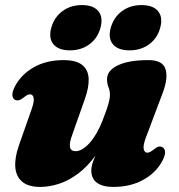

<svg xmlns="http://www.w3.org/2000/svg" viewBox="-20 -722 706 757"><path d="M620.5 -141.5Q630 -136.5 630.8 -123Q631.5 -109.5 620.5 -88.5Q596.5 -42 545.8 -13.5Q495 15 426.5 15Q384.5 15 362.2 -1.5Q340 -18 340 -49Q340 -67.5 348.8 -90Q357.5 -112.5 369 -136.8Q380.5 -161 390.2 -185Q400 -209 401.5 -230.5L418.5 -226Q392.5 -157.5 358.5 -111Q324.5 -64.5 287 -36.8Q249.5 -9 211.5 3Q173.5 15 139 15Q91 15 66.8 -6.2Q42.5 -27.5 40.2 -64.8Q38 -102 55 -150L104 -289.5Q116 -323.5 112.5 -336.8Q109 -350 99 -350Q93.5 -350 88 -347.5Q82.5 -345 74 -338Q62 -328.5 54.2 -326.8Q46.5 -325 39 -328.5Q29.5 -333.5 28.8 -347Q28 -360.5 39 -381.5Q63 -428 112.8 -456.5Q162.5 -485 230 -485Q280.5 -485 304.2 -465.8Q328 -446.5 329.5 -412Q331 -377.5 314.5 -331.5L265.5 -192.5Q253 -159.5 255.8 -142.8Q258.5 -126 278.5 -126Q291.5 -126 305.8 -134.8Q320 -143.5 334 -159.2Q348 -175 360.8 -197Q373.5 -219 384 -246Q393.5 -270 400 -289Q406.5 -308 410 -322.5Q413.5 -337 413.5 -347.5Q413.5 -364 407.8 -378Q402 -392 402 -410Q402 -444 445 -464.5Q488 -485 565.5 -485Q620.5 -485 632.2 -450.5Q644 -416 622 -357L555.5 -180.5Q543 -147 546.8 -133.5Q550.5 -120 560.5 -120Q566 -120 571.5 -122.8Q577 -125.5 585.5 -132Q597.5 -142 605.2 -143.8Q613 -145.5 620.5 -141.5ZM255.5 -523.5Q211 -523.5 191 -547.2Q171 -571 182 -612Q193.5 -654 226 -678Q258.5 -702 303 -702Q348 -702 367.8 -678Q387.5 -654 376 -612Q365 -571.5 332.8 -547.5Q300.5 -523.5 255.5 -523.5ZM490 -523.5Q445.5 -523.5 425.5 -547.2Q405.5 -571 416.5 -612Q428 -653.5 460.5 -677.8Q493 -702 537.5 -702Q583.5 -702 603.2 -678Q623 -654 611.5 -612Q600.5 -571.5 568.2 -547.5Q536 -523.5 490 -523.5Z"/></svg>

Font: Fraunces
Style: Italic
Weight: 900
Italic angle: -16°
Version: Version 1.000;[0bf87f6ff]